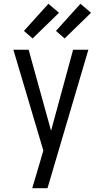

<svg xmlns="http://www.w3.org/2000/svg" viewBox="-20 -784 540 1019"><path d="M151 215Q160 185 169 154.5Q178 124 187 94L210 15L51 -520H132L251 -90L368 -520H449L232 215ZM323 -580 277 -620 407 -764 463 -716ZM153 -580 107 -620 237 -764 293 -716Z"/></svg>

Font: Huly
Style: Regular
Weight: 400
Designer: Belleve Invis
Foundry: Belleve Invis
Version: Version 33.2.5; ttfautohint (v1.8.4)